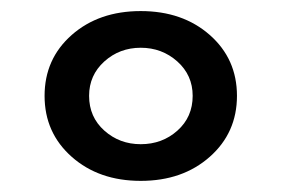

<svg xmlns="http://www.w3.org/2000/svg" viewBox="-20 -785 506 345"><path d="M356.9 -503.2Q308.1 -460 232.9 -460Q157.7 -460 108.9 -503.2Q60.1 -546.4 60.1 -612.8Q60.1 -679.2 108.9 -722.2Q157.7 -765.1 232.9 -765.1Q308.1 -765.1 356.9 -722.2Q405.8 -679.2 405.8 -612.8Q405.8 -546.4 356.9 -503.2ZM140.1 -612.8Q140.1 -574.7 167.5 -550.3Q194.8 -525.9 232.9 -525.9Q271.5 -525.9 298.8 -550.3Q326.2 -574.7 326.2 -612.8Q326.2 -649.9 298.6 -674.6Q271 -699.2 232.9 -699.2Q194.8 -699.2 167.5 -674.6Q140.1 -649.9 140.1 -612.8Z"/></svg>

Font: Messapia Bold
Style: Regular
Weight: 400
Designer: Luca Marsano
Foundry: Collletttivo
Version: Version 1.000;FEAKit 1.0